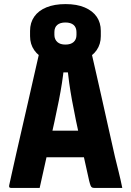

<svg xmlns="http://www.w3.org/2000/svg" viewBox="-20 -919 640 939"><path d="M149 -280H301Q318 -280 334.5 -280Q351 -280 367 -280L404 -289L435 -150H158Q155 -150 152.5 -151.5Q150 -153 148.5 -155.5Q147 -158 147 -161ZM174 0Q140 0 104 0Q68 0 33 0Q31 0 28.5 -1Q26 -2 25 -5Q24 -8 25 -13Q29 -31 38 -72Q47 -113 59.5 -168Q72 -223 86.5 -286Q101 -349 115.5 -412.5Q130 -476 143 -533.5Q156 -591 166 -634.5Q176 -678 181 -700Q244 -700 300 -700Q356 -700 409 -700Q413 -700 415.5 -698.5Q418 -697 419.5 -695Q421 -693 421 -689Q433 -636 447 -575.5Q461 -515 476 -447.5Q491 -380 507.5 -306.5Q524 -233 542 -153Q551 -116 560.5 -78Q570 -40 578 0Q542 0 507.5 0Q473 0 441 0Q435 0 430.5 -2Q426 -4 423 -11.5Q420 -19 416 -35Q395 -129 379 -201.5Q363 -274 351.5 -329.5Q340 -385 332 -429.5Q324 -474 318.5 -513Q313 -552 309 -590L341 -565H261L293 -590Q289 -552 283 -513Q277 -474 268 -428Q259 -382 246 -322.5Q233 -263 215 -184Q197 -105 174 0ZM301 -899Q356 -899 394.5 -882.5Q433 -866 453 -837Q473 -808 473 -768V-742Q473 -703 452.5 -673.5Q432 -644 393.5 -627.5Q355 -611 300 -611Q245 -611 206.5 -627.5Q168 -644 147.5 -673.5Q127 -703 127 -742V-768Q127 -808 147.5 -837.5Q168 -867 207 -883Q246 -899 301 -899ZM300 -809Q274 -809 260 -797Q246 -785 246 -762V-748Q246 -737 250 -728Q254 -719 261 -713Q268 -707 277.5 -704Q287 -701 300 -701Q326 -701 340 -713.5Q354 -726 354 -748V-762Q354 -773 350.5 -782Q347 -791 340 -797Q333 -803 323 -806Q313 -809 300 -809Z"/></svg>

Font: Recursive Monospace ExtraBold
Style: Regular
Weight: 800
Version: Version 1.047